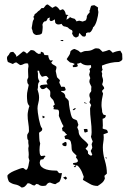

<svg xmlns="http://www.w3.org/2000/svg" viewBox="-20 -831 577 855"><path d="M407 -616Q421 -616 424.5 -612Q428 -608 437 -600Q445 -602 452 -604Q459 -606 466 -609Q471 -607 474.5 -603.5Q478 -600 482 -596Q499 -604 516 -605L524 -591L525 -567Q523 -562 518.5 -559.5Q514 -557 509 -555Q472 -555 434 -539Q434 -535 434.5 -529.5Q435 -524 437 -521L432 -512L435 -504Q433 -493 436 -486.5Q439 -480 439 -471Q439 -469 437.5 -463.5Q436 -458 435 -456Q436 -451 440 -447Q444 -443 444 -437L434 -426L439 -414Q436 -401 434 -388.5Q432 -376 432 -363Q432 -355 433.5 -347.5Q435 -340 435 -332L440 -321L452 -317Q450 -309 447 -306.5Q444 -304 437 -302L438 -272L437 -259Q442 -256 445.5 -255.5Q449 -255 452 -254Q455 -253 457 -250.5Q459 -248 461 -241Q456 -238 451 -236.5Q446 -235 441 -233L442 -220Q442 -209 440 -197.5Q438 -186 438 -175Q438 -146 447 -116Q456 -86 456 -58L445 -48L447 -36Q443 -24 434 -16.5Q425 -9 415 -3Q395 -3 380.5 -12Q366 -21 349 -30L353 -44Q351 -48 348 -57Q345 -66 340.5 -74Q336 -82 330.5 -88.5Q325 -95 320 -95L316 -87L313 -86L308 -91H310L318 -95L305 -99V-104Q310 -106 316.5 -106.5Q323 -107 327 -113Q327 -118 324 -122.5Q321 -127 318 -130L321 -138Q314 -144 306.5 -152Q299 -160 299 -170Q299 -186 295.5 -199Q292 -212 272 -212L270 -213L267 -225L279 -231Q274 -234 269.5 -240.5Q265 -247 259 -247L256 -260L263 -269Q256 -280 251.5 -292Q247 -304 242 -315Q242 -319 242.5 -322Q243 -325 243 -329Q243 -343 235.5 -343Q228 -343 218 -345L220 -353L216 -359L224 -365Q221 -375 219.5 -379.5Q218 -384 215.5 -387Q213 -390 210 -392.5Q207 -395 203 -403Q204 -408 204 -419Q204 -427 198.5 -431.5Q193 -436 187 -442Q183 -439 179 -436.5Q175 -434 170 -434Q165 -434 162.5 -437.5Q160 -441 157 -445L162 -452Q178 -455 192 -455L187 -466Q187 -471 190 -475Q193 -479 197 -482L188 -492L182 -493L167 -489Q156 -500 154 -516H147Q150 -503 149 -492Q148 -481 156 -469Q151 -462 150 -458Q149 -454 149 -450.5Q149 -447 149 -443Q149 -439 147 -433Q150 -424 152 -415Q154 -406 154 -396Q154 -384 150.5 -371.5Q147 -359 147 -348Q147 -343 148.5 -329.5Q150 -316 153 -301.5Q156 -287 159.5 -275Q163 -263 167 -261L168 -256Q168 -250 163 -246.5Q158 -243 154 -240Q155 -228 155 -215.5Q155 -203 159 -192Q156 -178 156 -163Q156 -156 157 -148.5Q158 -141 163 -136L178 -138L183 -136Q176 -129 173 -122L161 -120Q160 -118 158.5 -114Q157 -110 157 -108Q157 -95 165.5 -87.5Q174 -80 186 -76.5Q198 -73 211.5 -72Q225 -71 234 -71L243 -60H256Q254 -50 252 -40Q250 -30 244 -21Q239 -19 235 -16.5Q231 -14 227 -11Q221 -11 215 -13.5Q209 -16 203 -18Q192 -18 185 -5Q177 -3 171 -3Q158 -3 151 -10L142 -12L134 -5Q126 -5 119.5 -10Q113 -15 105 -15L102 -14Q97 -6 91 -1Q85 4 76 4Q63 -7 48 -9.5Q33 -12 20 -22Q13 -36 13 -48Q13 -52 22 -58.5Q31 -65 43 -70Q55 -75 66 -79Q77 -83 81 -83Q86 -83 89 -79Q92 -75 97 -75Q100 -75 102.5 -80.5Q105 -86 106.5 -93Q108 -100 109 -106.5Q110 -113 111 -116L107 -130Q108 -134 108 -142Q108 -152 106.5 -161.5Q105 -171 108 -181Q105 -195 106 -206Q102 -210 101.5 -216Q101 -222 101 -227Q101 -233 105 -237.5Q109 -242 109 -248Q109 -266 106 -283.5Q103 -301 103 -319Q103 -327 105.5 -339Q108 -351 111 -359Q103 -367 101.5 -380Q100 -393 100 -404Q100 -417 103 -429Q106 -441 108 -453Q103 -458 102 -463.5Q101 -469 101 -475L106 -487Q106 -501 105 -512Q104 -523 107 -537L105 -548L98 -549Q90 -549 84.5 -545.5Q79 -542 71 -541Q66 -543 62 -546.5Q58 -550 53 -553Q46 -553 37 -546L15 -555Q11 -565 11 -572Q11 -576 13 -580Q21 -588 23 -594Q25 -600 39 -600Q43 -595 48 -590Q53 -585 53 -578Q61 -583 68 -589.5Q75 -596 83 -602Q88 -602 92 -599Q96 -596 100 -592L117 -608Q131 -608 135.5 -602.5Q140 -597 151 -591L161 -592L162 -601L173 -597L178 -586L195 -585Q195 -573 203 -562H216L208 -552Q212 -545 219 -542Q226 -539 231 -534Q232 -529 230.5 -524.5Q229 -520 228 -515Q230 -508 231 -501Q232 -494 234 -487L247 -474L244 -463L253 -444L260 -445L268 -444Q269 -442 271 -437Q273 -432 272 -430Q268 -426 262.5 -426Q257 -426 252 -426Q252 -423 255 -421.5Q258 -420 261.5 -418Q265 -416 268 -411.5Q271 -407 271 -398Q275 -394 279.5 -390Q284 -386 286 -381Q286 -375 287.5 -364.5Q289 -354 291 -342.5Q293 -331 296 -320.5Q299 -310 302 -306Q306 -301 312 -299.5Q318 -298 323 -294Q325 -289 326 -284.5Q327 -280 329 -275L324 -264L330 -249Q330 -236 335 -228Q340 -220 347 -213.5Q354 -207 361 -201Q368 -195 373 -187Q372 -182 368.5 -177.5Q365 -173 361 -170Q364 -165 366 -163.5Q368 -162 369.5 -160.5Q371 -159 371.5 -156Q372 -153 372 -147Q375 -144 378.5 -141Q382 -138 387 -138L391 -142L384 -159Q391 -171 391 -174Q391 -177 388 -189L393 -202Q390 -207 388.5 -212Q387 -217 385 -222Q388 -231 388 -242Q388 -268 384.5 -295Q381 -322 381 -348Q381 -350 383 -355.5Q385 -361 386 -363L378 -376Q379 -378 380.5 -382Q382 -386 382 -388Q382 -393 380 -397.5Q378 -402 378 -407Q378 -415 383 -420Q388 -425 386 -433L387 -445Q385 -450 381.5 -456.5Q378 -463 378 -468Q378 -475 382 -483L377 -498L381 -514L378 -523L386 -531L385 -541Q380 -540 371 -540Q352 -540 339 -552Q335 -550 331.5 -549Q328 -548 323 -547L327 -537Q323 -533 317 -532.5Q311 -532 306 -532L303 -538L313 -546Q305 -551 292 -553Q288 -557 284 -560Q280 -563 277 -568Q282 -576 287.5 -584Q293 -592 294 -603Q303 -612 312 -613Q318 -610 324.5 -607.5Q331 -605 335 -600L340 -597Q345 -599 351 -601.5Q357 -604 363 -604Q382 -604 392.5 -610Q403 -616 407 -616ZM257 -191 270 -199 275 -198 277 -190 275 -181 271 -180Q266 -180 261.5 -182.5Q257 -185 257 -191ZM353 -256 364 -257 369 -256 371 -245 361 -241 356 -242ZM261 -40 272 -45 279 -38 273 -31H272ZM170 -316 181 -310 171 -304 169 -311ZM312 -349 319 -348 309 -340 304 -342V-343ZM248 -651Q254 -653 258 -653H262L261 -648H257Q252 -648 248 -651ZM355 -372V-376L367 -371L366 -370ZM452 -131 456 -127 455 -125 449 -128ZM400 -808 415 -799 417 -796Q415 -791 416.5 -786Q418 -781 418 -776Q418 -771 416 -760.5Q414 -750 411 -739.5Q408 -729 403.5 -720.5Q399 -712 394 -709Q394 -703 387 -693Q380 -683 372 -687L363 -683V-679Q363 -668 355 -668L348 -669Q344 -672 341 -675.5Q338 -679 335 -683L332 -682L330 -670L322 -665L317 -664L308 -669L301 -681L303 -690L301 -696Q296 -698 291 -701Q286 -704 282 -709Q272 -713 266 -713.5Q260 -714 254 -725Q248 -722 240 -722Q231 -722 226 -730L224 -745Q220 -742 215.5 -739.5Q211 -737 206 -737L202 -740L200 -746L203 -753L193 -750Q191 -746 188.5 -741Q186 -736 181 -736L180 -737L172 -730L169 -721Q170 -717 170 -713.5Q170 -710 170 -707Q170 -701 169 -695Q168 -689 167 -683Q163 -678 155.5 -676.5Q148 -675 142 -675Q140 -675 136 -677L137 -676Q129 -681 127 -685.5Q125 -690 124 -698L123 -699L121 -706Q123 -714 124.5 -727Q126 -740 132 -747L131 -748L129 -757L133 -762V-765L136 -769Q142 -772 146 -777Q150 -782 156 -785L165 -795H174Q178 -799 182 -805Q186 -811 193 -811L213 -796L226 -803Q232 -803 238 -796.5Q244 -790 247 -785L250 -786H249L260 -790Q271 -783 273 -766L285 -764L279 -759L276 -743L290 -752L291 -757Q294 -752 301 -750.5Q308 -749 313 -747L322 -735L324 -737L333 -739L348 -735Q353 -737 357.5 -738.5Q362 -740 365 -743L363 -742L367 -753L366 -754Q366 -760 371 -766.5Q376 -773 380 -777L378 -783L382 -790H381L385 -803L388 -806Z"/></svg>

Font: ErikasBuero
Style: Regular
Weight: 400
Designer: Peter Wiegel
Foundry: Peter Wiegel
Version: Version 1.006